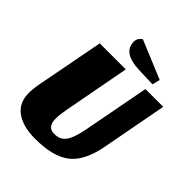

<svg xmlns="http://www.w3.org/2000/svg" viewBox="-242 -997 1153 1153"><g transform="rotate(45 334.5 -420.5)"><path d="M36 -148Q36 -187 46 -237L127 -660H348L268 -234Q259 -187 259 -152.5Q259 -118 273.5 -100Q288 -82 315 -82Q342 -82 359 -89Q376 -96 390 -113Q417 -147 434 -234L515 -660H666L586 -235Q558 -93 481 -36Q406 20 258 20Q147 20 88 -28Q36 -70 36 -148ZM264 -812Q264 -841 292 -861L537 -759L525 -710L406 -714Q264 -719 264 -812Z"/></g></svg>

Font: Sansita One
Style: Regular
Weight: 400
Version: Version 1.002